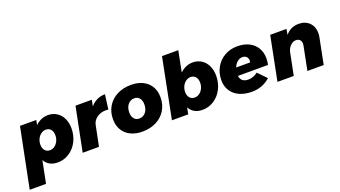

<svg xmlns="http://www.w3.org/2000/svg" viewBox="-98 -1392 3956 2236"><g transform="rotate(-20 1880.5 -274.0)"><path d="M675 -314Q675 -225 637.5 -151.5Q600 -78 534.5 -35.5Q469 7 391 7Q335 7 294 -15.5Q253 -38 230 -81L175 194H-27L121 -544H323L311 -485Q382 -551 469 -551Q529 -551 576 -521Q623 -491 649 -437Q675 -383 675 -314ZM269 -256Q269 -211 292 -184.5Q315 -158 354 -158Q386 -158 412.5 -177.5Q439 -197 455 -229.5Q471 -262 471 -301Q471 -347 448.5 -373.5Q426 -400 388 -400Q356 -400 328.5 -380.5Q301 -361 285 -328Q269 -295 269 -256Z M1177 -552 1153 -371Q1133 -373 1123 -373Q1058 -373 1010.5 -339Q963 -305 953 -252L902 0H700L809 -544H1011L996 -467Q1069 -552 1177 -552Z M1773 -300Q1773 -209 1731 -139.5Q1689 -70 1613.5 -31.5Q1538 7 1441 7Q1357 7 1294.5 -24Q1232 -55 1198.5 -112Q1165 -169 1165 -245Q1165 -335 1207 -404.5Q1249 -474 1324.5 -512.5Q1400 -551 1497 -551Q1581 -551 1643.5 -520Q1706 -489 1739.5 -432.5Q1773 -376 1773 -300ZM1370 -254Q1370 -206 1393.5 -177.5Q1417 -149 1457 -149Q1506 -149 1537 -186.5Q1568 -224 1568 -285Q1568 -333 1544.5 -362Q1521 -391 1481 -391Q1432 -391 1401 -353Q1370 -315 1370 -254Z M2468 -313Q2468 -224 2430.5 -150.5Q2393 -77 2328 -34.5Q2263 8 2185 8Q2129 8 2088 -14.5Q2047 -37 2024 -81L2008 0H1806L1953 -742H2155L2104 -484Q2138 -516 2178 -533.5Q2218 -551 2262 -551Q2322 -551 2369 -521Q2416 -491 2442 -437Q2468 -383 2468 -313ZM2063 -256Q2063 -211 2086 -184.5Q2109 -158 2148 -158Q2179 -158 2206 -177Q2233 -196 2249 -229Q2265 -262 2265 -300Q2265 -346 2242.5 -372.5Q2220 -399 2181 -399Q2149 -399 2122 -379.5Q2095 -360 2079 -327Q2063 -294 2063 -256Z M3087 -302Q3087 -264 3078 -223H2705Q2710 -183 2736 -162Q2762 -141 2805 -141Q2868 -141 2923 -184L3025 -79Q2930 7 2798 7Q2710 7 2644 -23Q2578 -53 2542 -109Q2506 -165 2506 -239Q2506 -328 2546 -399Q2586 -470 2656 -510Q2726 -550 2814 -550Q2897 -550 2959 -519Q3021 -488 3054 -432Q3087 -376 3087 -302ZM2896 -344Q2896 -374 2877 -392.5Q2858 -411 2827 -411Q2793 -411 2764 -386.5Q2735 -362 2719 -322H2893Q2896 -334 2896 -344Z M3756 -373Q3756 -345 3751 -322L3687 0H3485L3543 -292Q3546 -306 3546 -316Q3546 -347 3528.5 -365Q3511 -383 3481 -383Q3443 -383 3411.5 -351.5Q3380 -320 3370 -271L3316 0H3114L3222 -544H3424L3411 -474Q3476 -551 3575 -551Q3657 -551 3706.5 -501.5Q3756 -452 3756 -373Z"/></g></svg>

Font: TypoPRO Montserrat
Style: Italic
Weight: 800
Italic angle: -11.3°
Designer: Julieta Ulanovsky
Foundry: Julieta Ulanovsky
Version: Version 6.001